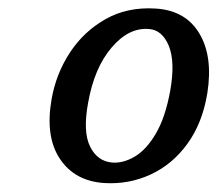

<svg xmlns="http://www.w3.org/2000/svg" viewBox="-20 -734 510 450"><path d="M344 -714Q414.5 -710 447 -656Q479.5 -602 466 -516Q454.5 -445.5 419.2 -397Q384 -348.5 333 -325Q282 -301.5 224.5 -305Q155 -309.5 120.2 -362Q85.5 -414.5 101 -502Q111.5 -561.5 144 -611Q176.5 -660.5 227.5 -689.2Q278.5 -718 344 -714ZM243 -353Q268.5 -351 295.8 -367Q323 -383 345.2 -420.8Q367.5 -458.5 379 -521.5Q391 -589.5 375.5 -626.8Q360 -664 329 -666Q282 -670 241.5 -622.5Q201 -575 186.5 -493Q174 -425.5 191 -390.8Q208 -356 243 -353Z"/></svg>

Font: Fraunces 144pt S100
Style: Italic
Weight: 400
Italic angle: -16°
Version: Version 1.000; ttfautohint (v1.8.3)